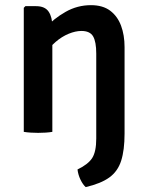

<svg xmlns="http://www.w3.org/2000/svg" viewBox="-20 -524 585 763"><path d="M123.5 -499.5Q158.5 -499.5 173.2 -477.8Q188 -456 188 -418V0Q176.5 2 161.5 3Q146.5 4 131.5 4Q116.5 4 101.5 3Q86.5 2 74.5 0V-493L81 -499.5ZM475 7Q475 72.5 461.5 114.8Q448 157 414.5 181.2Q381 205.5 320.5 219.5Q309 209 299.8 189.8Q290.5 170.5 288 149.5Q330.5 129 346.5 103.8Q362.5 78.5 362.5 26.5V-311Q362.5 -358 350 -379.5Q337.5 -401 303.5 -401Q280 -401 252.8 -389.8Q225.5 -378.5 200.5 -357Q175.5 -335.5 159.5 -305.5V-412.5Q193.5 -450 240.5 -476.8Q287.5 -503.5 341.5 -503.5Q388.5 -503.5 417.8 -481.5Q447 -459.5 461 -422Q475 -384.5 475 -337Z"/></svg>

Font: Signika Light Medium
Style: Regular
Weight: 500
Version: Version 2.003;gftools[0.9.32]